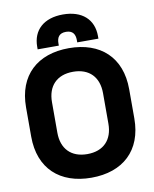

<svg xmlns="http://www.w3.org/2000/svg" viewBox="-100 -992 875 1089"><g transform="rotate(-10 338.0 -447.0)"><path d="M163 -762V-747H285V-760C285 -794 299 -817 338 -817C377 -817 391 -794 391 -760V-747H513V-762C513 -858 448 -917 338 -917C228 -917 163 -858 163 -762ZM338 23C519 23 635 -81 635 -266V-434C635 -619 519 -723 338 -723C157 -723 41 -619 41 -434V-266C41 -81 157 23 338 23ZM338 -113C244 -113 191 -170 191 -262V-438C191 -530 244 -587 338 -587C432 -587 485 -530 485 -438V-262C485 -170 432 -113 338 -113Z"/></g></svg>

Font: Kalas SG
Style: Bold
Weight: 700
Designer: Kalas
Foundry: Kalas
Version: Version 2.000;FEAKit 1.0